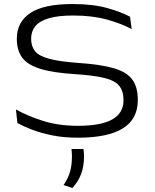

<svg xmlns="http://www.w3.org/2000/svg" viewBox="-20 -671 768 953"><path d="M366.5 12.5Q296 12.5 238.8 0.8Q181.5 -11 138.2 -27.8Q95 -44.5 66.5 -60L59 -128Q112.5 -97 190.8 -71.8Q269 -46.5 367 -46.5Q480.5 -46.5 536.8 -78Q593 -109.5 593 -173.5V-174Q593 -219 571.8 -245Q550.5 -271 498 -284Q445.5 -297 352 -303Q241 -310 178 -330Q115 -350 89.2 -386.2Q63.5 -422.5 63.5 -478V-479Q63.5 -561.5 130.2 -606.2Q197 -651 339.5 -651Q442 -651 513.2 -630.8Q584.5 -610.5 625.5 -588L633.5 -526.5Q583 -554 510.5 -574Q438 -594 344 -594Q268 -594 222 -580.2Q176 -566.5 155.2 -540.8Q134.5 -515 134.5 -479Q134.5 -442.5 152.8 -418.2Q171 -394 222 -379.8Q273 -365.5 371 -358.5Q480 -351 544.2 -332.5Q608.5 -314 636.2 -276.8Q664 -239.5 664 -175.5V-174Q664 -79.5 589.2 -33.5Q514.5 12.5 366.5 12.5ZM394.5 68.5Q395.5 76.5 396.2 86.2Q397 96 397 107Q397 151.5 384 189Q371 226.5 339.5 262L295.5 247.5Q318 215 327.5 182Q337 149 337 107.5Q337 97 336.5 87.5Q336 78 335 68.5Z"/></svg>

Font: Anek Latin Expanded Light
Style: Regular
Weight: 300
Width: 7
Designer: Yesha Goshar
Foundry: Ek Type
Version: Version 1.003